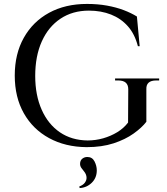

<svg xmlns="http://www.w3.org/2000/svg" viewBox="-20 -734 851 976"><path d="M724 -280V-115Q701 -85 659 -55Q617 -25 557.5 -5.5Q498 14 420 14Q312 13 229.5 -32Q147 -77 101 -158.5Q55 -240 55 -350Q55 -460 101 -542Q147 -624 229.5 -669Q312 -714 422 -714Q477 -714 524 -705.5Q571 -697 609 -682.5Q647 -668 676 -650L690 -499H681Q665 -561 630 -600.5Q595 -640 544.5 -660Q494 -680 432 -680Q349 -680 287.5 -639Q226 -598 192.5 -523.5Q159 -449 159 -348Q159 -250 192 -176Q225 -102 284.5 -61.5Q344 -21 425 -20Q466 -20 504.5 -31Q543 -42 576 -62Q609 -82 631 -111L632 -280Q632 -325 581 -325H565V-335H789V-325H774Q722 -325 724 -280ZM387 99Q387 82 398 73Q409 64 424 64Q449 64 460.5 86.5Q472 109 472 132Q472 170 446.5 195Q421 220 385 222L383 214Q402 207 411 195Q420 183 420 170Q420 161 416.5 152.5Q413 144 407 137Q400 129 393.5 119.5Q387 110 387 99Z"/></svg>

Font: Cinzel Medium
Style: Regular
Weight: 500
Designer: Natanael Gama
Version: Version 2.000